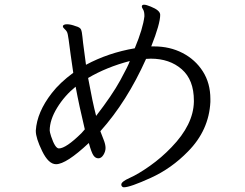

<svg xmlns="http://www.w3.org/2000/svg" viewBox="-20 -763 1040 815"><path d="M340 -214Q316 -314 301 -395Q254 -357 222.5 -305.5Q191 -254 191 -209Q191 -203 197 -184Q214 -133 230 -133Q260 -133 326 -198Q338 -211 340 -214ZM531 -504Q432 -478 354 -432Q373 -328 388 -271Q456 -359 490.5 -422Q525 -485 531 -504ZM357 -156Q261 -66 218 -66Q186 -66 159 -121.5Q132 -177 132 -207V-209Q137 -287 200 -368Q234 -412 291 -454Q285 -492 280 -530Q275 -568 271.5 -594Q268 -620 264.5 -627Q261 -634 254 -640Q247 -646 247 -651V-653Q250 -660 265 -660Q280 -660 301 -652Q320 -647 324 -637.5Q328 -628 330 -606Q332 -584 336.5 -552Q341 -520 345 -488Q440 -539 552 -558Q587 -642 593 -694Q593 -714 587.5 -722.5Q582 -731 582 -735Q582 -743 591.5 -743Q601 -743 620 -735Q660 -719 660 -700Q660 -662 622 -566H634Q701 -566 755 -538Q809 -510 841 -460Q873 -410 873 -343V-330Q867 -210 778 -120Q708 -48 620 -8Q532 32 506 32Q498 32 495 23V20Q495 8 531 -8Q567 -24 616.5 -59Q666 -94 708 -138Q801 -234 803 -331V-336Q803 -424 751.5 -469Q700 -514 620 -514L600 -513Q519 -332 406 -206Q411 -192 419.5 -171Q428 -150 428 -135Q428 -120 419 -105.5Q410 -91 397.5 -91Q385 -91 376.5 -103.5Q368 -116 357 -156Z"/></svg>

Font: ToneOZ-Pinyin-WenKai-Regular
Style: Regular
Weight: 400
Designer: Fontworks Inc.
Foundry: ToneOZ
Version: Version 0.240331